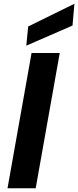

<svg xmlns="http://www.w3.org/2000/svg" viewBox="-20 -1002 416 1022"><path d="M20 0 148 -720H298L170 0ZM120 -759 130 -861 376 -982 366 -866Z"/></svg>

Font: DM Sans 20pt Black
Style: Italic
Weight: 900
Italic angle: -10°
Version: Version 4.004;gftools[0.9.30]